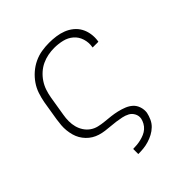

<svg xmlns="http://www.w3.org/2000/svg" viewBox="-203 -670 1006 1006"><g transform="rotate(-45 300.0 -166.5)"><path d="M242 205V167H243Q257 167 271.5 165.5Q286 164 300.5 160.5Q315 157 329 151Q343 145 354.5 135Q366 125 373.5 111.5Q381 98 384 84Q387 65 378 48Q369 31 353 22.5Q337 14 318 10Q299 6 280.5 3.5Q262 1 243 -0.5Q224 -2 205 -4.5Q186 -7 168 -12.5Q150 -18 134.5 -27.5Q119 -37 106.5 -50Q94 -63 85 -78.5Q76 -94 71 -112Q66 -130 64 -149Q62 -168 63.5 -187Q65 -206 68 -226L86 -336Q91 -363 100 -390Q109 -417 125.5 -441Q142 -465 164.5 -484.5Q187 -504 213.5 -516.5Q240 -529 268 -533.5Q296 -538 323 -538Q349 -538 374.5 -534.5Q400 -531 423 -522Q446 -513 465 -497.5Q484 -482 495.5 -461Q507 -440 511 -414.5Q515 -389 511 -363Q511 -362 510.5 -361Q510 -360 510 -359H467Q468 -360 468 -360.5Q468 -361 468 -362Q473 -392 464 -420.5Q455 -449 433.5 -467.5Q412 -486 383 -493Q354 -500 323 -500Q300 -500 277 -495.5Q254 -491 232.5 -481Q211 -471 192.5 -454.5Q174 -438 160.5 -417.5Q147 -397 139.5 -374.5Q132 -352 128 -329L110 -219Q106 -197 106 -174.5Q106 -152 111.5 -131.5Q117 -111 128.5 -93.5Q140 -76 157 -64Q174 -52 195 -47Q216 -42 238 -40Q260 -38 281.5 -35.5Q303 -33 324.5 -28Q346 -23 366 -15Q386 -7 401 6.5Q416 20 423 41Q430 62 427 84Q423 103 414.5 122Q406 141 391 155.5Q376 170 358 179.5Q340 189 320.5 195Q301 201 281.5 203Q262 205 243 205Z"/></g></svg>

Font: Iosevka Curly XLtEx
Style: Italic
Weight: 200
Width: 7
Italic angle: -9°
Monospace: yes
Designer: Belleve Invis
Foundry: Belleve Invis
Version: Version 11.1.0; ttfautohint (v1.8.3)